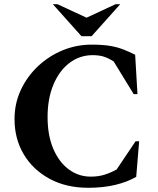

<svg xmlns="http://www.w3.org/2000/svg" viewBox="-20 -882 751 912"><path d="M399 10Q294 10 215 -33Q136 -76 92.5 -149.5Q49 -223 49 -316Q49 -391 79 -455Q109 -519 160.5 -567.5Q212 -616 277.5 -643Q343 -670 415 -670Q468 -670 503 -664Q538 -658 566 -647Q594 -636 622 -622L633 -435H615L520 -590Q495 -606 473 -613Q451 -620 420 -620Q359 -620 310.5 -583.5Q262 -547 234 -480.5Q206 -414 206 -326Q206 -239 233 -175.5Q260 -112 306.5 -77.5Q353 -43 411 -43Q448 -43 477.5 -52.5Q507 -62 534 -77L624 -211H641L627 -42Q586 -18 528.5 -4Q471 10 399 10ZM367 -710 231 -862H253L391 -798L529 -862H551L415 -710Z"/></svg>

Font: Spectral
Style: Bold
Weight: 700
Designer: Jean-Baptiste Levee
Foundry: Production Type
Version: Version 2.001